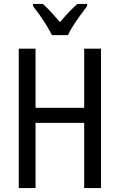

<svg xmlns="http://www.w3.org/2000/svg" viewBox="-20 -963 613 983"><path d="M497 0H411V-334H162V0H76V-714H162V-411H411V-714H497ZM426 -932Q411 -912 392 -886Q373 -860 355.5 -833Q338 -806 328 -783H246Q235 -805 219 -831.5Q203 -858 184.5 -884Q166 -910 149 -932V-943H199Q219 -926 241.5 -901Q264 -876 287 -850Q312 -879 331.5 -899.5Q351 -920 376 -943H426Z"/></svg>

Font: Noto Sans Display Condensed
Style: Regular
Weight: 400
Width: 3
Designer: Monotype Design Team
Foundry: Monotype Imaging Inc.
Version: Version 2.003